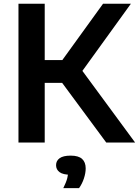

<svg xmlns="http://www.w3.org/2000/svg" viewBox="-20 -760 740 1024"><path d="M546.5 0 267.5 -377.5 529.5 -740H678L405 -362L408 -397.5L700.5 0ZM78.5 0V-740H218.5V0ZM198 -318V-439.5H326V-318ZM317.5 243.5Q333.5 211.5 339 189.2Q344.5 167 344.5 143.5L368.5 172H358Q316 172 297.5 158Q279 144 279 121Q279 97.5 298 83.8Q317 70 357 70Q398.5 70 417.8 87.5Q437 105 437 138Q437 163 427.5 191.8Q418 220.5 401.5 243.5Z"/></svg>

Font: Encode Sans SemiExpanded SemiBold
Style: Regular
Weight: 600
Width: 6
Designer: Multiple Designers
Foundry: Impallari Type
Version: Version 3.002